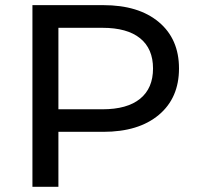

<svg xmlns="http://www.w3.org/2000/svg" viewBox="-20 -720 762 740"><path d="M105 0V-700.2H377.9Q514.2 -700.2 592 -635Q669.9 -569.8 669.9 -456.1Q669.9 -342.3 592 -277.1Q514.2 -211.9 377.9 -211.9H205.1V0ZM205.1 -298.8H375Q470.2 -298.8 520 -339.4Q569.8 -379.9 569.8 -456.1Q569.8 -532.2 520 -572.5Q470.2 -612.8 375 -612.8H205.1Z"/></svg>

Font: Montserrat Medium
Style: Regular
Weight: 500
Designer: Julieta Ulanovsky
Foundry: Julieta Ulanovsky
Version: Version 7.200